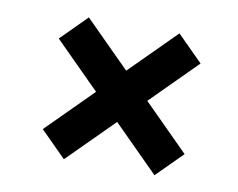

<svg xmlns="http://www.w3.org/2000/svg" viewBox="-57 -610 730 589"><g transform="rotate(10 308.0 -316.0)"><path d="M175.3 -95.1 95.5 -174.9 457.5 -536.9 537.3 -457.1ZM457.5 -95.1 95.5 -457.1 175.3 -536.9 537.3 -174.9Z"/></g></svg>

Font: Kufam
Style: Italic
Weight: 400
Italic angle: -11°
Designer: Artur Schmal
Foundry: Original Type
Version: Version 1.301; ttfautohint (v1.8.3)